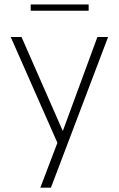

<svg xmlns="http://www.w3.org/2000/svg" viewBox="-20 -664 552 888"><path d="M215.5 204H166.5L245.5 -3.5L29.5 -493H79.5L270.5 -58L430.5 -493H480ZM390 -614.5H122V-643.5H390Z"/></svg>

Font: Acari Sans Neue Light
Style: Regular
Weight: 300
Designer: Alfredo Marco Pradil (font), Cristiano Sobral (main changes)
Foundry: Hanken Design Co. (font), Cristiano Sobral (main changes)
Version: Version 2.459;March 19, 2022;FontCreator 14.0.0.2808 64-bit;